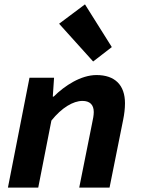

<svg xmlns="http://www.w3.org/2000/svg" viewBox="-20 -847 640 867"><path d="M15.8 0H152.7L212.1 -302.5C258.6 -360.6 310.4 -391.3 352.4 -391.3C385 -391.3 403.4 -374.7 403.4 -341.1C403.4 -326.3 400.1 -309.7 395.8 -289.7L337.8 0H474.7L536.2 -306.4C541.2 -331.2 544.4 -356.9 544.4 -380.6C544.4 -463 498.9 -508.1 415.8 -508.1C345.4 -508.1 272 -460.2 222.4 -410.8H218.4L224.1 -496.1H113.2L15.8 0ZM400.6 -569.3 484.9 -634.4 363.7 -827.3 246.9 -739.8 400.6 -569.3Z"/></svg>

Font: Source Code Variable
Style: Italic
Weight: 400
Italic angle: -11°
Monospace: yes
Designer: Paul D. Hunt, Teo Tuominen
Foundry: Adobe Systems Incorporated
Version: Version 1.005;PS 1.0;hotconv 16.6.54;makeotf.lib2.5.65590